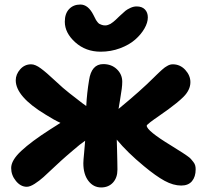

<svg xmlns="http://www.w3.org/2000/svg" viewBox="-20 -845 885 839"><path d="M419.9 -619.1Q354.5 -619.1 308.8 -660.2Q263.2 -701.2 263.2 -750Q263.2 -785.6 282 -805.4Q300.8 -825.2 331.1 -825.2Q365.2 -825.2 388.2 -779.8Q389.6 -777.3 393.8 -768.8Q397.9 -760.3 399.7 -757.3Q401.4 -754.4 406 -748.5Q410.6 -742.7 414.6 -740.5Q418.5 -738.3 425.3 -736.1Q432.1 -733.9 439.9 -733.9Q445.8 -733.9 452.1 -736.1Q458.5 -738.3 462.9 -740.7Q467.3 -743.2 474.6 -749Q481.9 -754.9 484.9 -757.8Q487.8 -760.7 495.8 -768.3Q503.9 -775.9 505.9 -777.8Q520.5 -791.5 528.3 -797.9Q536.1 -804.2 549.8 -810.5Q563.5 -816.9 577.1 -816.9Q600.6 -816.9 613.3 -803.7Q626 -790.5 626 -769Q626 -746.1 611.1 -720.2Q596.2 -694.3 570.3 -671.6Q544.4 -648.9 504.4 -634Q464.4 -619.1 419.9 -619.1ZM97.2 -28.8Q70.3 -28.8 49.6 -54.2Q28.8 -79.6 28.8 -110.8Q28.8 -144.5 72.8 -185.5Q116.7 -226.6 198.2 -278.8Q209 -285.6 224.4 -295.4Q239.7 -305.2 244.1 -308.1Q215.3 -321.3 179.2 -344.2Q48.8 -422.9 48.8 -494.1Q48.8 -520 68.1 -542Q87.4 -564 116.2 -564Q134.3 -564 158.4 -546.1Q182.6 -528.3 220.2 -492.9Q257.8 -457.5 283.2 -438Q290 -433.1 316.2 -412.4Q342.3 -391.6 356.9 -381.8Q359.9 -439 369.1 -494.1Q379.4 -564.9 431.2 -564.9Q467.3 -564.9 490.7 -542.5Q514.2 -520 514.2 -487.8Q514.2 -473.6 512 -456.8Q509.8 -439.9 504.6 -408.7Q499.5 -377.4 498 -369.1Q594.7 -448.7 650.9 -504.9Q653.8 -507.8 663.3 -517.1Q672.9 -526.4 676.3 -529.5Q679.7 -532.7 687.7 -540Q695.8 -547.4 700.2 -550.3Q704.6 -553.2 711.2 -557.1Q717.8 -561 723.6 -562.5Q729.5 -564 734.9 -564Q767.1 -564 789.6 -539.6Q812 -515.1 812 -485.8Q812 -468.8 804.2 -452.6Q796.4 -436.5 782.5 -422.6Q768.6 -408.7 751 -394.5Q733.4 -380.4 712.9 -365.2Q711.4 -364.7 710.7 -364Q710 -363.3 709 -362.5Q708 -361.8 707 -361.1Q706.1 -360.4 705.1 -359.9Q693.8 -351.6 678 -340.6Q662.1 -329.6 653.8 -323.7Q645.5 -317.9 637 -311.3Q628.4 -304.7 624.8 -301Q621.1 -297.4 621.1 -295.9Q621.1 -273.9 726.1 -210Q734.4 -204.6 752.9 -193.1Q771.5 -181.6 777.8 -177.5Q784.2 -173.3 796.9 -164.6Q809.6 -155.8 814 -150.6Q818.4 -145.5 824.7 -137.5Q831.1 -129.4 833 -121.8Q835 -114.3 835 -105Q835 -72.8 819.1 -53.5Q803.2 -34.2 772 -34.2Q737.3 -34.2 699.2 -54.9Q661.1 -75.7 608.9 -119.1Q536.6 -178.7 490.2 -234.9Q490.7 -220.2 491.5 -190.2Q492.2 -160.2 492.7 -138.2Q493.2 -116.2 493.2 -104Q493.2 -68.4 473.6 -47.1Q454.1 -25.9 421.9 -25.9Q388.2 -25.9 366.2 -54.7Q344.2 -83.5 344.2 -131.8Q344.2 -144 347.7 -178.2Q351.1 -212.4 352.1 -230Q339.8 -221.7 327.9 -212.2Q315.9 -202.6 297.6 -186.8Q279.3 -170.9 270 -163.1Q249.5 -145.5 218.8 -116.5Q188 -87.4 170.2 -71.3Q152.3 -55.2 131.8 -42Q111.3 -28.8 97.2 -28.8Z"/></svg>

Font: Shantell Sans Bouncy
Style: Bold
Weight: 700
Designer: Stephen Nixon, Anya Danilova, Shantell Martin
Foundry: Arrow Type
Version: Version 1.006;[9816181b4]